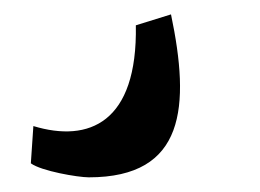

<svg xmlns="http://www.w3.org/2000/svg" viewBox="-20 -42 361 267"><path d="M26.4 133.3 22.9 185.1C37.1 195.8 88.4 204.6 103.5 204.6C237.8 204.6 244.6 106 217.8 -22L168.9 -6.8C171.4 128.9 103.5 156.7 26.4 133.3Z"/></svg>

Font: Arbutus Slab
Style: Regular
Weight: 400
Designer: Karolina Lach
Foundry: Karolina Lach
Version: Version 1.001